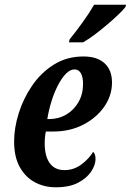

<svg xmlns="http://www.w3.org/2000/svg" viewBox="-20 -786 556 816"><path d="M217 10Q168 10 128 -11.5Q88 -33 64 -76Q40 -119 40 -185Q40 -242 59.5 -304.5Q79 -367 116.5 -422Q154 -477 209 -511.5Q264 -546 335 -546Q393 -546 424.5 -517Q456 -488 456 -435Q456 -380 423 -332.5Q390 -285 333.5 -256Q277 -227 206 -227H175Q170 -205 170 -177Q170 -122 191.5 -92.5Q213 -63 254 -63Q294 -63 326.5 -87.5Q359 -112 376 -141Q386 -131 386 -110Q386 -85 367.5 -57Q349 -29 312 -9.5Q275 10 217 10ZM189 -280Q229 -280 261.5 -299Q294 -318 313.5 -352Q333 -386 333 -430Q333 -459 323.5 -475Q314 -491 297 -491Q278 -491 260 -472.5Q242 -454 226 -423Q210 -392 198.5 -354.5Q187 -317 181 -280ZM273 -606 276 -619Q300 -648 330 -689.5Q360 -731 380 -766H516L513 -756Q503 -743 482 -723Q461 -703 435 -681Q409 -659 382.5 -639Q356 -619 333 -606Z"/></svg>

Font: Noto Serif ExtraCondensed
Style: Bold Italic
Weight: 700
Width: 2
Italic angle: -12°
Designer: Monotype Design Team
Foundry: Monotype Imaging Inc.
Version: Version 2.013; ttfautohint (v1.8.4.7-5d5b)